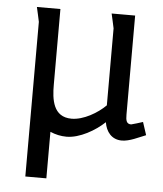

<svg xmlns="http://www.w3.org/2000/svg" viewBox="-50 -542 656 773"><g transform="rotate(5 277.5 -155.0)"><path d="M551 -21 534 -73C529 -71 489 -59 487 -59C468 -59 465 -73 465 -97V-497H370C371 -492 383 -440 383 -438V-127C350 -94 294 -61 246 -61C171 -61 163 -132 163 -191V-497H68C69 -492 81 -440 81 -438V187H166V-1C187 8 209 13 232 13C285 13 347 -23 385 -59C391 -21 414 9 455 9C487 9 522 -10 551 -21Z"/></g></svg>

Font: Rosario
Style: Regular
Weight: 400
Designer: Hector Gatti
Foundry: Omnibus Type
Version: Version 1.100